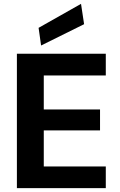

<svg xmlns="http://www.w3.org/2000/svg" viewBox="-20 -980 625 1000"><path d="M68 0V-700H531V-587H208V-410H501V-301H208V-113H531V0ZM194 -743 181 -835 402 -960 418 -854Z"/></svg>

Font: DM Sans ExtraBold
Style: Regular
Weight: 800
Designer: Colophon Foundry, Jonny Pinhorn
Foundry: Colophon Foundry
Version: Version 4.004; ttfautohint (v1.8.4.7-5d5b)